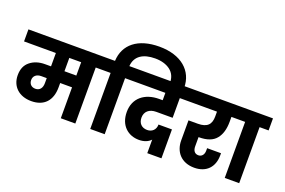

<svg xmlns="http://www.w3.org/2000/svg" viewBox="-145 -1480 2913 1961"><g transform="rotate(20 1312.0 -499.5)"><path d="M-17 -609H329V-464H265C200 -464 146 -447 104 -413C61 -379 40 -329 40 -264C40 -141 127 -61 259 -61C399 -61 475 -146 475 -289V-336H604V0H762V-609H860V-740H-17ZM475 -609H604V-464H475ZM186 -264C186 -309 220 -336 269 -336H329V-281C329 -228 303 -194 256 -194C215 -194 186 -220 186 -264Z M826 -609H924V0H1081V-609H1179V-740H1080C1087 -851 1173 -904 1302 -904C1369 -904 1424 -888 1466 -857C1508 -825 1529 -779 1529 -718V-704H1682V-722C1682 -906 1541 -1032 1302 -1032C1069 -1032 932 -920 924 -740H826Z M1519 -609V-529H1481C1326 -529 1215 -443 1215 -292C1215 -143 1312 -65 1428 -65C1483 -65 1528 -83 1556 -114V33H1710V-281H1564C1564 -224 1525 -189 1473 -189C1413 -189 1376 -228 1376 -288C1376 -355 1423 -395 1498 -395H1676V-609H1790L1791 -740H1145V-609Z M2080 -609V-556C2080 -471 2041 -426 1938 -426H1837V-208C1837 -84 1915 9 2056 9C2187 9 2264 -73 2264 -201V-224H2113V-196C2113 -155 2090 -125 2053 -125C2012 -125 1992 -155 1992 -200V-300H1997C2083 -300 2145 -323 2182 -369C2219 -414 2237 -477 2237 -556V-609H2322V-740H1757V-609Z M2386 -609V0H2543V-609H2641V-740H2288V-609Z"/></g></svg>

Font: Poppins
Style: Bold
Weight: 700
Designer: Ninad Kale (Devanagari), Jonny Pinhorn (Latin)
Foundry: Indian Type Foundry
Version: 4.004